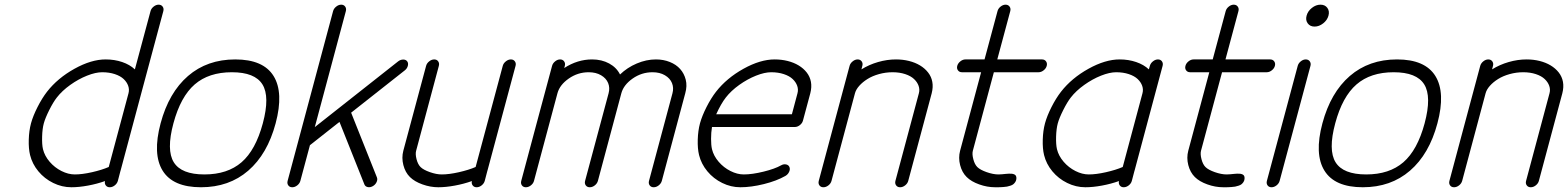

<svg xmlns="http://www.w3.org/2000/svg" viewBox="-20 -789 6607 809"><path d="M425 -538.6Q462.6 -538.6 494.9 -527.6Q527.1 -516.6 548.3 -496.6L614.3 -742.2Q617.2 -753.2 627.3 -761.2Q637.5 -769.3 648.4 -769.3Q659.4 -769.3 665.3 -761.2Q671.1 -753.2 668.2 -742.2Q638.2 -630.4 578.2 -407Q518.3 -183.6 488.5 -71.8Q488.3 -71.3 488 -70.2Q487.8 -69.1 487.5 -68.6L476.6 -26.9Q473.6 -15.9 463.5 -7.9Q453.4 0 442.4 0Q431.6 0 425.8 -7.7Q419.9 -15.4 422.4 -26.1Q388.2 -13.9 350.5 -7Q312.7 0 280.8 0Q241 0 204.2 -18.1Q167.5 -36.1 141.7 -67.1Q116 -98.1 106.7 -135.7Q100.1 -162.8 101.2 -200.6Q102.3 -238.3 110.6 -269.3Q119.1 -300.5 138.1 -337.9Q157 -375.2 178.2 -402.6Q223.1 -460 293.9 -499.3Q364.7 -538.6 425 -538.6ZM295.2 -54Q326.2 -54 367.7 -63.4Q409.2 -72.8 438.2 -85.4L521.5 -396.2Q525.6 -411.9 520.1 -427.5Q514.6 -443.1 501.1 -455.9Q487.5 -468.8 463.9 -476.7Q440.2 -484.6 410.6 -484.6Q382.8 -484.6 346.7 -470.2Q310.5 -455.8 276 -431.2Q241.5 -406.5 219.5 -378.2Q204.3 -358.9 187.5 -325.3Q170.7 -291.7 164.6 -269.3Q158.4 -246.8 157.5 -213.3Q156.5 -179.7 161.1 -160.4Q168 -132.1 189.2 -107.4Q210.4 -82.8 239 -68.4Q267.6 -54 295.2 -54Z M710.7 -269.3Q680.4 -156.5 712.3 -105.2Q744.1 -54 841.3 -54Q938.5 -54 997.8 -105.3Q1057.1 -156.7 1087.4 -269.3Q1117.7 -382.1 1085.8 -433.3Q1054 -484.6 956.8 -484.6Q859.6 -484.6 800.3 -433.2Q741 -381.8 710.7 -269.3ZM665.4 -69.8Q622.1 -139.6 656.7 -269.3Q691.4 -398.9 772.2 -468.8Q853 -538.6 971.2 -538.6Q1089.4 -538.6 1132.7 -468.8Q1176 -398.9 1141.4 -269.3Q1106.7 -139.6 1025.9 -69.8Q945.1 0 826.9 0Q708.7 0 665.4 -69.8Z M1437.3 -742.2 1306.4 -253.4 1657.7 -530.5Q1667.7 -538.1 1679 -538.1Q1690.2 -538.1 1695.8 -530.5Q1701.4 -522.9 1698.4 -511.5Q1695.3 -500 1685.5 -492.4L1459.5 -314.2L1568.1 -41.7Q1571.8 -32.5 1566.7 -21.6Q1561.5 -10.7 1550.8 -4.6Q1540 1.5 1529.5 -0.7Q1519 -2.9 1515.4 -12L1410.4 -275.4L1285.9 -177.2L1245.6 -26.9Q1242.7 -15.9 1232.5 -7.9Q1222.4 0 1211.4 0Q1200.4 0 1194.7 -7.9Q1189 -15.9 1191.9 -26.9L1383.5 -742.2Q1386.5 -753.2 1396.6 -761.2Q1406.7 -769.3 1417.7 -769.3Q1428.7 -769.3 1434.4 -761.2Q1440.2 -753.2 1437.3 -742.2Z M1829.1 -511.5 1733.4 -153.8Q1729.5 -139.9 1735.1 -118.2Q1740.7 -96.4 1752 -85.2Q1763.7 -73.5 1791.3 -63.7Q1818.8 -54 1841.1 -54Q1872.1 -54 1913.6 -63.4Q1955.1 -72.8 1984.1 -85.4L2098.4 -511.5Q2101.3 -522.5 2111.5 -530.5Q2121.6 -538.6 2132.6 -538.6Q2143.6 -538.6 2149.4 -530.5Q2155.3 -522.5 2152.3 -511.5L2034.4 -71.8Q2034.2 -71.3 2033.9 -70.2Q2033.7 -69.1 2033.4 -68.6L2022.5 -26.9Q2019.5 -15.9 2009.4 -7.9Q1999.3 0 1988.3 0Q1977.5 0 1971.7 -7.7Q1965.8 -15.4 1968.3 -26.1Q1934.1 -13.9 1896.4 -7Q1858.6 0 1826.7 0Q1793.5 0 1760 -12Q1726.6 -23.9 1707.3 -43Q1687.5 -62.5 1679.6 -93.4Q1671.6 -124.3 1679.4 -153.8L1775.4 -511.5Q1778.3 -522.5 1788.5 -530.5Q1798.6 -538.6 1809.6 -538.6Q1820.6 -538.6 1826.3 -530.5Q1832 -522.5 1829.1 -511.5Z M2714.6 -26.9 2813.5 -396.2Q2819.6 -418.9 2811.4 -439.1Q2803.2 -459.2 2781.6 -471.9Q2760 -484.6 2729.5 -484.6Q2683.6 -484.6 2645.6 -458Q2607.7 -431.4 2598.1 -396.2L2499.3 -26.9Q2496.3 -15.9 2486.2 -7.9Q2476.1 0 2465.1 0Q2454.1 0 2448.2 -7.9Q2442.4 -15.9 2445.3 -26.9L2544.4 -396.2Q2550.5 -418.9 2542.4 -439.1Q2534.2 -459.2 2512.6 -471.9Q2491 -484.6 2460.4 -484.6Q2414.6 -484.6 2376.5 -458Q2338.4 -431.4 2328.9 -396.2L2230 -26.9Q2227.1 -15.9 2216.9 -7.9Q2206.8 0 2195.8 0Q2184.8 0 2179.1 -7.9Q2173.3 -15.9 2176.3 -26.9Q2197.8 -107.7 2241.1 -269.2Q2284.4 -430.7 2306.2 -511.5Q2309.1 -522.5 2319.1 -530.5Q2329.1 -538.6 2340.1 -538.6Q2351.1 -538.6 2356.9 -530.5Q2362.8 -522.5 2359.9 -511.5L2357.4 -502.4Q2413.3 -538.6 2474.9 -538.6Q2515.4 -538.6 2546.8 -521.5Q2578.1 -504.4 2592.5 -475.1Q2622.8 -504.4 2663.1 -521.5Q2703.4 -538.6 2743.9 -538.6Q2775.6 -538.6 2802.4 -527.8Q2829.1 -517.1 2845.9 -498.2Q2862.8 -479.2 2869.4 -453.1Q2876 -427 2867.4 -396.2L2768.6 -26.9Q2765.6 -15.9 2755.5 -7.9Q2745.4 0 2734.4 0Q2723.4 0 2717.5 -7.9Q2711.7 -15.9 2714.6 -26.9Z M2997.8 -307.6H3316.7L3340.3 -396.2Q3344.5 -411.9 3339 -427.5Q3333.5 -443.1 3319.9 -455.9Q3306.4 -468.8 3282.7 -476.7Q3259 -484.6 3229.5 -484.6Q3201.7 -484.6 3165.5 -470.2Q3129.4 -455.8 3094.8 -431.2Q3060.3 -406.5 3038.3 -378.2Q3017.8 -351.8 2997.8 -307.6ZM3306.4 -85Q3310.1 -75.7 3304.9 -64.7Q3299.8 -53.7 3289.1 -47.6Q3252.2 -26.6 3198.5 -13.3Q3144.8 0 3099.6 0Q3059.8 0 3023.1 -18.1Q2986.3 -36.1 2960.6 -67.1Q2934.8 -98.1 2925.5 -135.7Q2918.9 -162.8 2920 -200.6Q2921.1 -238.3 2929.4 -269.3Q2938 -300.5 2956.9 -337.9Q2975.8 -375.2 2997.1 -402.6Q3042 -460 3112.8 -499.3Q3183.6 -538.6 3243.9 -538.6Q3272.7 -538.6 3298.7 -532.1Q3324.7 -525.6 3345.1 -513.3Q3365.5 -501 3379.2 -483.5Q3392.8 -466.1 3396.9 -444.1Q3400.9 -422.1 3394.3 -396.2L3363.3 -280.8Q3360.4 -269.8 3350.2 -261.8Q3340.1 -253.9 3329.1 -253.9H2980Q2976.1 -230.7 2976.1 -203.9Q2976.1 -177 2980 -160.4Q2986.8 -132.1 3008.1 -107.4Q3029.3 -82.8 3057.9 -68.4Q3086.4 -54 3114 -54Q3149.4 -54 3197.3 -65.8Q3245.1 -77.6 3271 -92.3Q3281.7 -98.4 3292.2 -96.2Q3302.7 -94 3306.4 -85Z M3752.9 -26.9 3851.8 -396.2Q3856 -411.9 3850.5 -427.5Q3845 -443.1 3831.4 -455.9Q3817.9 -468.8 3794.2 -476.7Q3770.5 -484.6 3741 -484.6Q3711.4 -484.6 3683.3 -476.7Q3655.3 -468.8 3634.9 -455.9Q3614.5 -443.1 3600.6 -427.5Q3586.7 -411.9 3582.5 -396.2L3483.6 -26.9Q3480.7 -15.9 3470.6 -7.9Q3460.4 0 3449.5 0Q3438.5 0 3432.7 -7.9Q3427 -15.9 3429.9 -26.9Q3451.4 -107.7 3494.8 -269.2Q3538.1 -430.7 3559.8 -511.5Q3562.7 -522.5 3572.8 -530.5Q3582.8 -538.6 3593.8 -538.6Q3604.7 -538.6 3610.6 -530.5Q3616.5 -522.5 3613.5 -511.5L3609.6 -496.6Q3641.6 -516.6 3679.7 -527.6Q3717.8 -538.6 3755.4 -538.6Q3784.2 -538.6 3810.2 -532.1Q3836.2 -525.6 3856.6 -513.3Q3877 -501 3890.6 -483.5Q3904.3 -466.1 3908.3 -444.1Q3912.4 -422.1 3905.8 -396.2L3806.9 -26.9Q3804 -15.9 3793.8 -7.9Q3783.7 0 3772.7 0Q3761.7 0 3755.9 -7.9Q3750 -15.9 3752.9 -26.9Z M4187 -54Q4193.1 -54 4201.7 -54.7Q4210.2 -55.4 4217 -56.2Q4223.9 -56.9 4231.6 -57.3Q4239.3 -57.6 4244.8 -56.8Q4250.2 -55.9 4254.8 -53.7Q4259.3 -51.5 4261.2 -46.8Q4263.2 -42 4262.5 -34.9Q4261.7 -27.6 4257.9 -22Q4254.2 -16.4 4249.6 -12.7Q4245.1 -9 4237.1 -6.5Q4229 -3.9 4223 -2.7Q4217 -1.5 4206.8 -0.9Q4196.5 -0.2 4191.2 -0.1Q4185.8 0 4175.8 0Q4173.6 0 4172.6 0Q4139.4 0 4106 -12Q4072.5 -23.9 4053.2 -43Q4033.4 -62.5 4025.5 -93.4Q4017.6 -124.3 4025.4 -153.8L4114 -484.6H4033.2Q4022.2 -484.6 4016.4 -492.6Q4010.5 -500.5 4013.4 -511.5Q4016.4 -522.5 4026.5 -530.5Q4036.6 -538.6 4047.6 -538.6H4128.4L4183.1 -742.2Q4186 -753.2 4196 -761.2Q4206.1 -769.3 4217 -769.3Q4228 -769.3 4233.9 -761.2Q4239.7 -753.2 4236.8 -742.2L4182.1 -538.6H4370.6Q4381.6 -538.6 4387.5 -530.5Q4393.3 -522.5 4390.4 -511.5Q4387.5 -500.5 4377.3 -492.6Q4367.2 -484.6 4356.2 -484.6H4167.7L4079.1 -153.8Q4075.4 -139.9 4081.1 -118.2Q4086.7 -96.4 4097.9 -85.2Q4109.6 -73.5 4137.2 -63.7Q4164.8 -54 4187 -54Z M4697.5 -538.6Q4735.1 -538.6 4767.3 -527.6Q4799.6 -516.6 4820.8 -496.6L4825 -511.5Q4827.9 -522.5 4838 -530.5Q4848.1 -538.6 4859.1 -538.6Q4870.1 -538.6 4875.9 -530.5Q4881.6 -522.5 4878.7 -511.5Q4858.9 -438 4819.8 -291.6Q4780.8 -145.3 4761 -71.8Q4760.7 -71.3 4760.5 -70.2Q4760.3 -69.1 4760 -68.6L4749 -26.9Q4746.1 -15.9 4736 -7.9Q4725.8 0 4714.8 0Q4704.1 0 4698.2 -7.7Q4692.4 -15.4 4694.8 -26.1Q4660.6 -13.9 4622.9 -7Q4585.2 0 4553.2 0Q4513.4 0 4476.7 -18.1Q4439.9 -36.1 4414.2 -67.1Q4388.4 -98.1 4379.2 -135.7Q4372.6 -162.8 4373.7 -200.6Q4374.8 -238.3 4383.1 -269.3Q4391.6 -300.5 4410.5 -337.9Q4429.4 -375.2 4450.7 -402.6Q4495.6 -460 4566.4 -499.3Q4637.2 -538.6 4697.5 -538.6ZM4567.6 -54Q4598.6 -54 4640.1 -63.4Q4681.6 -72.8 4710.7 -85.4L4793.9 -396.2Q4798.1 -411.9 4792.6 -427.5Q4787.1 -443.1 4773.6 -455.9Q4760 -468.8 4736.3 -476.7Q4712.6 -484.6 4683.1 -484.6Q4655.3 -484.6 4619.1 -470.2Q4583 -455.8 4548.5 -431.2Q4513.9 -406.5 4491.9 -378.2Q4476.8 -358.9 4460 -325.3Q4443.1 -291.7 4437 -269.3Q4430.9 -246.8 4429.9 -213.3Q4429 -179.7 4433.6 -160.4Q4440.4 -132.1 4461.7 -107.4Q4482.9 -82.8 4511.5 -68.4Q4540 -54 4567.6 -54Z M5148.4 -54Q5154.5 -54 5163.1 -54.7Q5171.6 -55.4 5178.5 -56.2Q5185.3 -56.9 5193 -57.3Q5200.7 -57.6 5206.2 -56.8Q5211.7 -55.9 5216.2 -53.7Q5220.7 -51.5 5222.7 -46.8Q5224.6 -42 5223.9 -34.9Q5223.1 -27.6 5219.4 -22Q5215.6 -16.4 5211.1 -12.7Q5206.5 -9 5198.5 -6.5Q5190.4 -3.9 5184.4 -2.7Q5178.5 -1.5 5168.2 -0.9Q5158 -0.2 5152.6 -0.1Q5147.2 0 5137.2 0Q5135 0 5134 0Q5100.8 0 5067.4 -12Q5033.9 -23.9 5014.6 -43Q4994.9 -62.5 4986.9 -93.4Q4979 -124.3 4986.8 -153.8L5075.4 -484.6H4994.6Q4983.6 -484.6 4977.8 -492.6Q4971.9 -500.5 4974.9 -511.5Q4977.8 -522.5 4987.9 -530.5Q4998 -538.6 5009 -538.6H5089.8L5144.5 -742.2Q5147.5 -753.2 5157.5 -761.2Q5167.5 -769.3 5178.5 -769.3Q5189.5 -769.3 5195.3 -761.2Q5201.2 -753.2 5198.2 -742.2L5143.6 -538.6H5332Q5343 -538.6 5348.9 -530.5Q5354.7 -522.5 5351.8 -511.5Q5348.9 -500.5 5338.7 -492.6Q5328.6 -484.6 5317.6 -484.6H5129.2L5040.5 -153.8Q5036.9 -139.9 5042.5 -118.2Q5048.1 -96.4 5059.3 -85.2Q5071 -73.5 5098.6 -63.7Q5126.2 -54 5148.4 -54Z M5501.7 -511.5 5371.8 -26.9Q5368.9 -15.9 5358.8 -7.9Q5348.6 0 5337.6 0Q5326.7 0 5320.9 -7.9Q5315.2 -15.9 5318.1 -26.9L5448 -511.5Q5450.9 -522.5 5460.9 -530.5Q5470.9 -538.6 5481.9 -538.6Q5492.9 -538.6 5498.8 -530.5Q5504.6 -522.5 5501.7 -511.5ZM5490.1 -690.6Q5480.2 -704.1 5485.4 -723.1Q5490.5 -742.2 5507.7 -755.7Q5524.9 -769.3 5543.9 -769.3Q5563 -769.3 5572.9 -755.7Q5582.8 -742.2 5577.6 -723.1Q5572.5 -704.1 5555.3 -690.6Q5538.1 -677 5519 -677Q5500 -677 5490.1 -690.6Z M5606 -269.3Q5575.7 -156.5 5607.5 -105.2Q5639.4 -54 5736.6 -54Q5833.7 -54 5893.1 -105.3Q5952.4 -156.7 5982.7 -269.3Q6012.9 -382.1 5981.1 -433.3Q5949.2 -484.6 5852.1 -484.6Q5754.9 -484.6 5695.6 -433.2Q5636.2 -381.8 5606 -269.3ZM5560.7 -69.8Q5517.3 -139.6 5552 -269.3Q5586.7 -398.9 5667.5 -468.8Q5748.3 -538.6 5866.5 -538.6Q5984.6 -538.6 6028 -468.8Q6071.3 -398.9 6036.6 -269.3Q6002 -139.6 5921.1 -69.8Q5840.3 0 5722.2 0Q5604 0 5560.7 -69.8Z M6410.2 -26.9 6509 -396.2Q6513.2 -411.9 6507.7 -427.5Q6502.2 -443.1 6488.6 -455.9Q6475.1 -468.8 6451.4 -476.7Q6427.7 -484.6 6398.2 -484.6Q6368.7 -484.6 6340.6 -476.7Q6312.5 -468.8 6292.1 -455.9Q6271.7 -443.1 6257.8 -427.5Q6243.9 -411.9 6239.7 -396.2L6140.9 -26.9Q6137.9 -15.9 6127.8 -7.9Q6117.7 0 6106.7 0Q6095.7 0 6090 -7.9Q6084.2 -15.9 6087.2 -26.9Q6108.6 -107.7 6152 -269.2Q6195.3 -430.7 6217 -511.5Q6220 -522.5 6230 -530.5Q6240 -538.6 6251 -538.6Q6262 -538.6 6267.8 -530.5Q6273.7 -522.5 6270.8 -511.5L6266.8 -496.6Q6298.8 -516.6 6336.9 -527.6Q6375 -538.6 6412.6 -538.6Q6441.4 -538.6 6467.4 -532.1Q6493.4 -525.6 6513.8 -513.3Q6534.2 -501 6547.9 -483.5Q6561.5 -466.1 6565.6 -444.1Q6569.6 -422.1 6563 -396.2L6464.1 -26.9Q6461.2 -15.9 6451 -7.9Q6440.9 0 6429.9 0Q6418.9 0 6413.1 -7.9Q6407.2 -15.9 6410.2 -26.9Z"/></svg>

Font: Tecnico
Style: FinoInclinado
Weight: 400
Italic angle: -15°
Version: Version 1.3